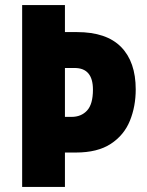

<svg xmlns="http://www.w3.org/2000/svg" viewBox="-20 -734 577 754"><path d="M513 -383Q513 -316 490 -259.5Q467 -203 415 -169Q363 -135 278 -135H235V0H67V-714H235V-608H282Q398 -608 455.5 -549.5Q513 -491 513 -383ZM261 -275Q299 -275 322 -300Q345 -325 345 -382Q345 -467 273 -467H235V-275Z"/></svg>

Font: Noto Sans Bengali Condensed ExtraBold
Style: Regular
Weight: 800
Width: 3
Designer: Joana Ranito - Universal Thirst; Jelle Bosma - Monotype Design Team
Foundry: Universal Thirst ehf.
Version: Version 3.000; ttfautohint (v1.8.4.7-5d5b)